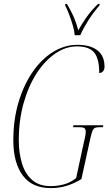

<svg xmlns="http://www.w3.org/2000/svg" viewBox="-20 -951 554 981"><path d="M239 10Q143 10 95.5 -55.5Q48 -121 48 -234Q48 -339 74.5 -428Q101 -517 146.5 -583Q192 -649 251 -685.5Q310 -722 375 -722Q441 -722 477.5 -694Q514 -666 514 -610Q514 -596 506.5 -587Q499 -578 487 -578Q487 -652 461 -683Q435 -714 373 -714Q316 -714 262.5 -677.5Q209 -641 167 -576Q125 -511 100.5 -423.5Q76 -336 76 -234Q76 -172 91.5 -118.5Q107 -65 143 -32.5Q179 0 240 0Q273 0 306.5 -9Q340 -18 369 -41L407 -217Q411 -235 414.5 -250Q418 -265 418 -278Q418 -290 412 -295.5Q406 -301 386 -301H353L355 -311H508L506 -301H485Q471 -301 463 -296.5Q455 -292 449.5 -274Q444 -256 435 -214L396 -36Q358 -13 320.5 -1.5Q283 10 239 10ZM362 -771Q360 -793 352 -821Q344 -849 333.5 -876.5Q323 -904 313 -923L314 -931H322Q344 -894 357 -864Q370 -834 380 -796Q397 -827 421 -861.5Q445 -896 481 -931H489L488 -923Q456 -886 431 -846.5Q406 -807 390 -771Z"/></svg>

Font: Noto Serif Display ExtraCondensed Thin
Style: Italic
Weight: 100
Width: 2
Italic angle: -12°
Designer: Monotype Design Team
Foundry: Monotype Imaging Inc.
Version: Version 2.009